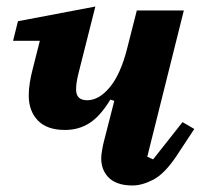

<svg xmlns="http://www.w3.org/2000/svg" viewBox="-20 -556 619 588"><path d="M386 12Q359 12 340.5 5Q322 -2 311 -14Q300 -26 295 -40.5Q290 -55 290 -70Q290 -82 293 -98.5Q296 -115 299 -126L330 -247L318 -251Q287 -200 254 -179Q221 -158 179 -158Q124 -158 96 -187Q68 -216 68 -264Q68 -299 81 -348L102 -431H20L35 -491L272 -536L221 -334Q216 -314 214.5 -302.5Q213 -291 213 -282Q213 -249 247 -249Q283 -249 316 -288.5Q349 -328 369 -406L399 -524H543L431 -76L449 -68L539 -182L575 -161L519 -76Q483 -23 449 -5.5Q415 12 386 12Z"/></svg>

Font: IBM Plex Serif
Style: Bold Italic
Weight: 700
Italic angle: -14°
Designer: Mike Abbink, Paul van der Laan, Pieter van Rosmalen
Foundry: Bold Monday
Version: Version 3.001